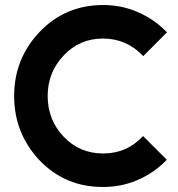

<svg xmlns="http://www.w3.org/2000/svg" viewBox="-20 -732 710 764"><path d="M390.7 -712Q238.7 -712 136.3 -603.7Q86.7 -551 61.5 -487.7Q36.3 -424.3 36.3 -350Q36.3 -275.3 61.5 -212Q86.7 -148.7 135.7 -95.7Q238.7 12.7 390.7 12Q464.7 12 529.7 -16.7Q562.3 -31 590.8 -50.8Q619.3 -70.7 643.7 -96.3L549.3 -190.7Q485 -121.3 390.7 -121.3Q296.7 -121.3 233.3 -188Q169.7 -255.3 169.7 -350Q169.7 -444 233.3 -511.3Q296.7 -578.7 390.7 -578.7Q485 -578 550 -508.7L644.3 -603.3Q620 -629 591.5 -648.8Q563 -668.7 530.3 -683Q498 -697.3 463 -704.7Q428 -712 390.7 -712Z"/></svg>

Font: Unageo Variable
Style: Regular
Weight: 300
Designer: Richard Sepsi
Foundry: Richard Sepsi
Version: Version 2.200